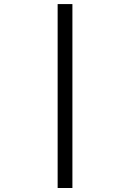

<svg xmlns="http://www.w3.org/2000/svg" viewBox="-20 -731 640 945"><path d="M336.4 194.3V-710.9H263.7V194.3Z"/></svg>

Font: RobotoMono Nerd Font
Style: Regular
Weight: 400
Monospace: yes
Designer: Google
Version: Version 3.000;Nerd Fonts 3.2.1